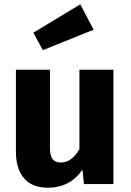

<svg xmlns="http://www.w3.org/2000/svg" viewBox="-20 -855 608 892"><path d="M507 0H370L363 -67Q306 17 202 17Q129 17 91.5 -27Q54 -71 54 -150V-531H212V-170Q212 -131 224.5 -115.5Q237 -100 263 -100Q313 -100 349 -162V-531H507ZM415 -717 179 -622 135 -703 353 -835Z"/></svg>

Font: FiraGOUPP
Style: Bold
Weight: 700
Designer: bBox Type
Foundry: bBox Type GmbH
Version: Version 1.001